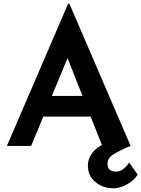

<svg xmlns="http://www.w3.org/2000/svg" viewBox="-20 -782 758 1029"><path d="M17 0 345 -762H352L680 0H528L466 -157H212L147 0ZM258 -268H422L342 -471ZM589 227Q531 227 491 193.5Q451 160 451 104Q451 70 474 38.5Q497 7 538 -10L680 0Q625 22 590.5 43.5Q556 65 556 94Q556 120 570 129Q584 138 601 138Q640 138 672 89L718 154Q697 186 660 206.5Q623 227 589 227Z"/></svg>

Font: Reem Kufi SemiBold
Style: Regular
Weight: 600
Designer: Khaled Hosny
Version: Version 1.001